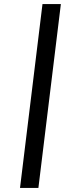

<svg xmlns="http://www.w3.org/2000/svg" viewBox="-20 -770 322 940"><path d="M78 150 188 -750H278L168 150Z"/></svg>

Font: Orkney
Style: BoldItalic
Weight: 700
Designer: Samuel Oakes and Alfredo Marco Pradil
Foundry: Alfredo Marco Pradil
Version: 1.0; ttfautohint (v1.5)